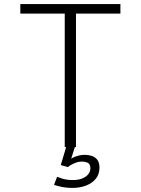

<svg xmlns="http://www.w3.org/2000/svg" viewBox="-20 -720 690 940"><path d="M297 0V-653.5H79.5V-700H569.5V-653.5H352V0ZM333.5 200Q319.5 200 307.2 198.8Q295 197.5 284.2 195.5Q273.5 193.5 263.8 190.8Q254 188 244.5 185L259.5 145.5Q271 150 282.5 153.8Q294 157.5 307.5 159.5Q321 161.5 337.5 161.5Q362.5 161.5 381.5 154.2Q400.5 147 411.5 133.8Q422.5 120.5 422.5 104Q422.5 83 409.5 77Q396.5 71 380 71Q367 71 354 75.5Q341 80 330 86Q319 92 312.5 98L277.5 88L304 0H346.5L322 77.5L315 68.5Q321 60.5 333.2 53.8Q345.5 47 361.8 42.5Q378 38 395 38Q412.5 38 429 43.2Q445.5 48.5 456.2 62Q467 75.5 467 101Q467 132.5 449.5 154.5Q432 176.5 402 188.2Q372 200 333.5 200Z"/></svg>

Font: Trispace Thin ExtraLight
Style: Regular
Weight: 250
Version: Version 1.210